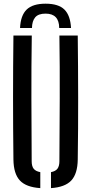

<svg xmlns="http://www.w3.org/2000/svg" viewBox="-20 -988 482 1015"><path d="M51 -144.5Q49 -309 49 -472.2Q49 -635.5 51 -800H148Q145.5 -635.5 146 -467.8Q146.5 -300 147.5 -135.5Q147.5 -109.5 158 -96Q168.5 -82.5 193 -78V6.5Q118 1.5 85 -34Q52 -69.5 51 -144.5ZM249.5 6.5V-78Q273.5 -82.5 283.8 -96.2Q294 -110 294 -135.5Q295 -300 295.8 -467.8Q296.5 -635.5 294 -800H391Q393 -635.5 393.2 -472.2Q393.5 -309 391 -144.5Q390 -69.5 357 -34Q324 1.5 249.5 6.5ZM221 -968.5Q153 -968.5 121 -937.5Q89 -906.5 86 -840H149Q149.5 -876.5 166 -896.2Q182.5 -916 221 -916Q292.5 -916 293 -840H355.5Q352 -906.5 320.5 -937.5Q289 -968.5 221 -968.5Z"/></svg>

Font: Big Shoulders Stencil Text SemiBold
Style: Regular
Weight: 600
Designer: Patric King
Foundry: XO Type Co
Version: Version 1.000